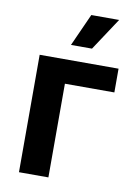

<svg xmlns="http://www.w3.org/2000/svg" viewBox="-86 -822 623 879"><g transform="rotate(10 225.0 -383.0)"><path d="M431.6 -545.9V-435.5H201.7V0H64.9V-545.9ZM198.2 -615.2 266.1 -766.1H395.5L295.9 -615.2Z"/></g></svg>

Font: Inter
Style: 650
Weight: 650
Designer: Rasmus Andersson
Foundry: rsms
Version: Version 4.001;git-66647c0bb